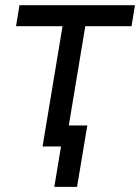

<svg xmlns="http://www.w3.org/2000/svg" viewBox="-20 -566 541 742"><path d="M144.5 0 221.7 -464.8H42L55.2 -545.9H501.5L488.3 -464.8H309.6L232.4 0ZM189.9 156.2 215.8 0H179.2L192.4 -81.1H317.4L277.8 156.2Z"/></svg>

Font: Inter Variable
Style: Italic
Weight: 400
Italic angle: -9.39999°
Designer: Rasmus Andersson
Foundry: rsms
Version: Version 4.001;git-9221beed3